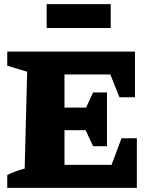

<svg xmlns="http://www.w3.org/2000/svg" viewBox="-20 -906 735 926"><path d="M566 -239H640V0H15V-62Q55 -82 99 -93L111 -560L15 -589V-657H631V-437H556L512 -547H291V-387H395L429 -460H496V-201H429L393 -278H291V-111H518ZM205 -771V-886H514V-771Z"/></svg>

Font: Piazzolla SC ExtraBold
Style: Regular
Weight: 800
Designer: Juan Pablo del Peral
Foundry: Huerta Tipografica
Version: Version 1.330